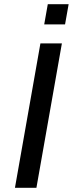

<svg xmlns="http://www.w3.org/2000/svg" viewBox="-20 -892 346 912"><path d="M51 0 172 -686H274L153 0ZM190 -776 207 -872H306L289 -776Z"/></svg>

Font: Archivo SemiExpanded
Style: Italic
Weight: 400
Width: 6
Italic angle: -10°
Designer: Hector Gatti
Foundry: Omnibus-Type
Version: Version 2.001